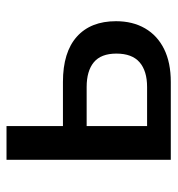

<svg xmlns="http://www.w3.org/2000/svg" viewBox="2 -534 532 575"><g transform="rotate(-90 267.5 -246.0)"><path d="M77 0V-492H178V-323H310Q399 -323 445.5 -281.5Q492 -240 492 -164Q492 -114 470.5 -77Q449 -40 408.5 -20Q368 0 310 0ZM178 -71H295Q343 -71 369 -93.5Q395 -116 395 -163Q395 -209 369 -230.5Q343 -252 295 -252H178Z"/></g></svg>

Font: Nunito Sans 10pt SemiCondensed SemiBold
Style: Regular
Weight: 600
Width: 4
Designer: Vernon Adams
Foundry: Vernon Adams
Version: Version 3.101;gftools[0.9.27]